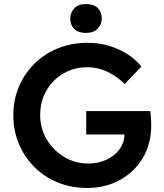

<svg xmlns="http://www.w3.org/2000/svg" viewBox="-20 -921 812 951"><path d="M412 10Q332 10 265.5 -17.5Q199 -45 150 -94Q101 -143 73.5 -208.5Q46 -274 46 -351Q46 -427 74 -492.5Q102 -558 151.5 -606.5Q201 -655 268 -682Q335 -709 414 -709Q496 -709 568 -676Q640 -643 680 -591L598 -505Q556 -545 510 -566.5Q464 -588 413 -588Q347 -588 294 -557Q241 -526 210 -472.5Q179 -419 179 -351Q179 -285 211.5 -230.5Q244 -176 298 -143.5Q352 -111 418 -111Q467 -111 507.5 -130Q548 -149 572 -181.5Q596 -214 596 -254V-255H407V-371H724Q727 -354 728 -333.5Q729 -313 729 -299Q729 -208 687 -138Q645 -68 573 -29Q501 10 412 10ZM406 -758Q367 -758 347.5 -777.5Q328 -797 328 -829Q328 -858 347.5 -879.5Q367 -901 406 -901Q444 -901 464 -881.5Q484 -862 484 -829Q484 -801 464 -779.5Q444 -758 406 -758Z"/></svg>

Font: Lexend Deca Medium
Style: Regular
Weight: 500
Designer: Bonnie Shaver-Troup, Thomas Jockin
Foundry: Lexend
Version: Version 1.008; ttfautohint (v1.8.4.7-5d5b)